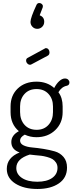

<svg xmlns="http://www.w3.org/2000/svg" viewBox="-20 -1020 492 1272"><path d="M25 99Q25 24 110 -10Q55 -29 55 -79Q55 -124 105 -151Q50 -197 50 -277V-315Q50 -388 97.5 -433.5Q145 -479 222 -479Q292 -479 339 -437Q354 -466 373 -483Q392 -500 410 -500Q424 -500 432 -492Q440 -484 440 -474Q440 -456 423 -452Q388 -445 367 -409Q395 -372 395 -315V-277Q395 -205 346 -158Q297 -111 221 -111Q180 -111 144 -128Q113 -111 113 -89Q113 -68 136 -57Q159 -46 193.5 -43Q228 -40 268.5 -33.5Q309 -27 343.5 -17Q378 -7 401 20Q424 47 424 90Q424 158 370 195Q316 232 228 232Q138 232 81.5 196Q25 160 25 99ZM88 93Q88 134 125.5 159Q163 184 227 184Q290 184 325.5 159Q361 134 361 92Q361 72 351 57Q341 42 327.5 34Q314 26 292 20Q270 14 253.5 12Q237 10 212 8L177 4Q88 32 88 93ZM113 -278Q113 -226 142.5 -193Q172 -160 223 -160Q272 -160 301.5 -193Q331 -226 331 -277V-315Q331 -365 301.5 -397.5Q272 -430 222 -430Q172 -430 142.5 -397.5Q113 -365 113 -315ZM153 -619Q153 -632 164 -637L276 -698Q279 -701 284 -701Q295 -701 301.5 -692.5Q308 -684 308 -673Q308 -657 296 -651L189 -594Q184 -591 179 -591Q169 -591 161 -599.5Q153 -608 153 -619ZM182 -875Q182 -902 222 -988Q228 -1000 240 -1000Q249 -1000 256.5 -994Q264 -988 264 -979Q264 -974 263 -971L243 -919Q273 -907 273 -876Q273 -856 259.5 -842.5Q246 -829 227 -829Q208 -829 195 -842.5Q182 -856 182 -875Z"/></svg>

Font: Terminal Dosis
Style: Regular
Weight: 400
Designer: Edgar Tolentino, Pablo Impallari, Igino Marini
Foundry: Edgar Tolentino, Pablo Impallari, Igino Marini
Version: Version 1.007